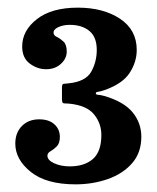

<svg xmlns="http://www.w3.org/2000/svg" viewBox="-20 -933 410 502"><path d="M20 -557.5Q20 -586 37.2 -603.5Q54.5 -621 82.5 -621Q108 -621 122.2 -608Q136.5 -595 136.5 -575Q136.5 -558 128.2 -550Q120 -542 112 -537.5Q104 -533 104 -526Q104 -514 121.8 -506Q139.5 -498 162.5 -498Q200.5 -498 222.8 -517.2Q245 -536.5 245 -580Q245 -610.5 225.8 -634Q206.5 -657.5 161 -662Q152 -662.5 147 -662.8Q142 -663 142 -673.5V-704Q142 -713.5 146.2 -713.8Q150.5 -714 158.5 -715Q204 -719.5 218.5 -745.5Q233 -771.5 233 -802.5Q233 -836 213.8 -852Q194.5 -868 162.5 -868Q145.5 -868 132.8 -862.2Q120 -856.5 120 -847.5Q120 -840.5 128.5 -836.5Q137 -832.5 145.8 -824.5Q154.5 -816.5 154.5 -798Q154.5 -780 139.2 -766Q124 -752 100.5 -752Q77.5 -752 57.8 -766.8Q38 -781.5 38 -811.5Q38 -853 76.5 -883Q115 -913 183.5 -913Q250 -913 293.8 -884Q337.5 -855 337.5 -802.5Q337.5 -771 319 -742.5Q300.5 -714 253.5 -697.5Q242 -693.5 236.2 -693Q230.5 -692.5 230.5 -689Q230.5 -685.5 236 -685.2Q241.5 -685 253 -682Q304 -667 326.8 -639.2Q349.5 -611.5 349.5 -575.5Q349.5 -533.5 325.2 -506Q301 -478.5 261.8 -464.8Q222.5 -451 177.5 -451Q101 -451 60.5 -483.5Q20 -516 20 -557.5Z"/></svg>

Font: Besley* Condensed Heavy
Style: Regular
Weight: 800
Width: 3
Designer: Owen Earl
Foundry: indestructible type*
Version: Version 3.000; ttfautohint (v1.8.3)